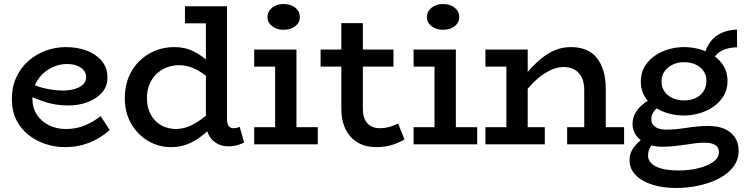

<svg xmlns="http://www.w3.org/2000/svg" viewBox="-20 -717 3709 954"><path d="M302 14Q253 14 206 -1.5Q159 -17 121 -47Q83 -77 61 -121.5Q39 -166 39 -224Q39 -286 61.5 -334Q84 -382 122 -415Q160 -448 208 -465.5Q256 -483 306 -483Q367 -483 413.5 -464.5Q460 -446 487 -412.5Q514 -379 514 -333Q514 -287 486 -256Q458 -225 414 -209Q370 -193 321 -193Q260 -193 212 -208Q164 -223 118 -244V-307Q171 -284 214 -275.5Q257 -267 297 -267Q328 -268 353 -275.5Q378 -283 393 -297.5Q408 -312 408 -333Q408 -363 381.5 -381Q355 -399 313 -399Q282 -399 251 -387Q220 -375 195.5 -353Q171 -331 156 -299.5Q141 -268 141 -228Q141 -180 164 -146Q187 -112 224.5 -94Q262 -76 306 -76Q361 -76 403.5 -94.5Q446 -113 480 -140L525 -71Q497 -46 463.5 -27Q430 -8 390 3Q350 14 302 14Z M829 14Q768 14 715.5 -17Q663 -48 631.5 -103Q600 -158 600 -230Q600 -286 618.5 -332Q637 -378 671 -412Q705 -446 749.5 -464.5Q794 -483 846 -483Q899 -483 939.5 -463Q980 -443 1010.5 -414.5Q1041 -386 1063 -358V-282Q1040 -310 1009.5 -335.5Q979 -361 944 -377Q909 -393 870 -393Q835 -393 806 -381Q777 -369 755.5 -347.5Q734 -326 722 -296Q710 -266 710 -230Q710 -184 728.5 -149Q747 -114 780 -95Q813 -76 856 -76Q896 -77 932 -95Q968 -113 1001 -140.5Q1034 -168 1061 -195V-114Q1043 -95 1019.5 -73Q996 -51 968 -31Q940 -11 905.5 1.5Q871 14 829 14ZM1115 10Q1066 10 1034.5 -22.5Q1003 -55 1003 -116V-686H1108V-125Q1108 -100 1117 -90Q1126 -80 1139 -80Q1149 -80 1157 -82Q1165 -84 1171 -87L1193 -9Q1181 -2 1160 4Q1139 10 1115 10ZM899 -601V-686H1098V-601Z M1347 -25V-471H1453V-25ZM1243 0V-85H1559V0ZM1243 -386V-471H1428V-386ZM1388 -569Q1355 -569 1332 -587Q1309 -605 1309 -631Q1309 -660 1332 -678.5Q1355 -697 1388 -697Q1425 -697 1447.5 -678.5Q1470 -660 1470 -631Q1470 -605 1447.5 -587Q1425 -569 1388 -569Z M1849 14Q1797 14 1758 -8.5Q1719 -31 1697.5 -74Q1676 -117 1676 -178V-602H1783V-177Q1783 -143 1793.5 -122Q1804 -101 1823 -90.5Q1842 -80 1865 -80Q1892 -80 1915 -86.5Q1938 -93 1958 -103L1990 -24Q1965 -9 1930 2.5Q1895 14 1849 14ZM1573 -386V-471H1935V-386Z M2139 -25V-471H2245V-25ZM2035 0V-85H2351V0ZM2035 -386V-471H2220V-386ZM2180 -569Q2147 -569 2124 -587Q2101 -605 2101 -631Q2101 -660 2124 -678.5Q2147 -697 2180 -697Q2217 -697 2239.5 -678.5Q2262 -660 2262 -631Q2262 -605 2239.5 -587Q2217 -569 2180 -569Z M2883 0V-270Q2883 -296 2876.5 -317Q2870 -338 2857 -353Q2844 -368 2824.5 -376Q2805 -384 2780 -384Q2753 -384 2726 -373Q2699 -362 2671.5 -342Q2644 -322 2617 -293Q2590 -264 2563 -228V-313Q2595 -354 2625.5 -385.5Q2656 -417 2686.5 -439Q2717 -461 2749 -472Q2781 -483 2818 -483Q2859 -483 2891 -470Q2923 -457 2944.5 -430.5Q2966 -404 2978 -365Q2990 -326 2990 -273V0ZM2392 0V-85H2687V0ZM2496 0V-471H2602V0ZM2392 -386V-471H2580V-386ZM2798 0V-85H3081V0Z M3339 217Q3273 217 3221 200.5Q3169 184 3138.5 153Q3108 122 3108 78Q3108 47 3124 23Q3140 -1 3162 -19Q3184 -37 3204 -47L3251 -23Q3233 -15 3216.5 6Q3200 27 3200 56Q3200 79 3218 96Q3236 113 3270 121.5Q3304 130 3353 130Q3404 130 3449.5 119Q3495 108 3523.5 87.5Q3552 67 3552 39Q3552 14 3533 3Q3514 -8 3480 -8Q3457 -8 3433.5 -5Q3410 -2 3384.5 2Q3359 6 3331 9Q3303 12 3270 12Q3227 12 3194 -2.5Q3161 -17 3142 -42.5Q3123 -68 3123 -100Q3123 -134 3140 -160.5Q3157 -187 3183.5 -206Q3210 -225 3239 -236L3283 -206Q3265 -197 3249.5 -184.5Q3234 -172 3225 -157Q3216 -142 3216 -125Q3216 -108 3225 -96.5Q3234 -85 3250.5 -79Q3267 -73 3289 -73Q3316 -73 3341.5 -75.5Q3367 -78 3392 -82Q3417 -86 3444.5 -88.5Q3472 -91 3503 -91Q3546 -91 3579 -77Q3612 -63 3631 -35.5Q3650 -8 3650 33Q3650 76 3625 110Q3600 144 3556.5 167.5Q3513 191 3457 204Q3401 217 3339 217ZM3378 -143Q3339 -143 3301 -153.5Q3263 -164 3232 -185.5Q3201 -207 3182.5 -238.5Q3164 -270 3164 -312Q3164 -355 3183.5 -387Q3203 -419 3234.5 -440.5Q3266 -462 3303.5 -472.5Q3341 -483 3378 -483Q3418 -483 3456 -472.5Q3494 -462 3525.5 -441Q3557 -420 3576 -388.5Q3595 -357 3595 -315Q3595 -273 3575.5 -240.5Q3556 -208 3524.5 -186.5Q3493 -165 3454.5 -154Q3416 -143 3378 -143ZM3379 -218Q3412 -218 3437 -230Q3462 -242 3476 -264Q3490 -286 3490 -315Q3490 -344 3475 -365Q3460 -386 3435 -397Q3410 -408 3379 -408Q3348 -408 3322.5 -396Q3297 -384 3282 -363Q3267 -342 3267 -312Q3267 -283 3282 -262Q3297 -241 3322.5 -229.5Q3348 -218 3379 -218ZM3516 -412 3480 -442Q3487 -474 3502 -498Q3517 -522 3538 -537.5Q3559 -553 3585.5 -561Q3612 -569 3642 -570V-482Q3599 -481 3568.5 -466.5Q3538 -452 3516 -412Z"/></svg>

Font: BioRhyme Medium
Style: Regular
Weight: 500
Designer: Aoife Mooney
Foundry: Aoife Mooney Type
Version: Version 1.600;gftools[0.9.33]